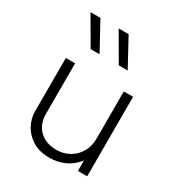

<svg xmlns="http://www.w3.org/2000/svg" viewBox="-181 -871 933 1004"><g transform="rotate(30 285.5 -368.5)"><path d="M267 15Q204 15 162.5 -11.2Q121 -37.5 100.5 -77Q80 -116.5 80 -157V-480H136V-174Q136 -114 174 -76.5Q212 -39 277 -39Q319 -39 353.8 -58.5Q388.5 -78 409.2 -113.2Q430 -148.5 430 -195V-480H486V0H430V-63Q396.5 -21 354.2 -3Q312 15 267 15ZM339 -585 242 -752H302L393 -585ZM169 -585 72 -752H132L223 -585Z"/></g></svg>

Font: Geologica Cursive Thin
Style: Regular
Weight: 250
Designer: Sindre Bremnes, Frode Helland
Foundry: Monokrom Skriftforlag AS
Version: Version 1.010;gftools[0.9.28]